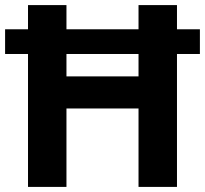

<svg xmlns="http://www.w3.org/2000/svg" viewBox="-20 -734 805 754"><path d="M90 0V-522H0V-619H90V-714H241V-619H524V-714H675V-619H765V-522H675V0H524V-308H241V0ZM241 -434H524V-522H241Z"/></svg>

Font: Noto Sans Balinese
Style: Regular
Weight: 400
Designer: Aditya Bayu, David Williams
Foundry: David Williams
Version: Version 2.003